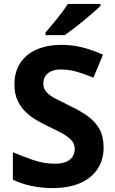

<svg xmlns="http://www.w3.org/2000/svg" viewBox="-20 -954 591 984"><path d="M511 -198Q511 -135 480 -88Q449 -41 390.5 -15.5Q332 10 248 10Q211 10 175.5 5Q140 0 107.5 -9.5Q75 -19 46 -33V-174Q97 -152 151.5 -133.5Q206 -115 260 -115Q297 -115 319.5 -125Q342 -135 352.5 -152Q363 -169 363 -191Q363 -218 344.5 -237Q326 -256 295 -272.5Q264 -289 224 -308Q199 -320 170 -336.5Q141 -353 114.5 -377.5Q88 -402 71 -437Q54 -472 54 -521Q54 -585 83.5 -630.5Q113 -676 167.5 -700Q222 -724 296 -724Q352 -724 402.5 -711Q453 -698 508 -674L459 -556Q410 -576 371 -587Q332 -598 291 -598Q263 -598 243 -589Q223 -580 212.5 -564Q202 -548 202 -526Q202 -501 217 -483.5Q232 -466 262 -450Q292 -434 337 -412Q392 -386 430.5 -358Q469 -330 490 -292Q511 -254 511 -198ZM495 -924Q481 -910 458 -890Q435 -870 408.5 -848Q382 -826 356.5 -806.5Q331 -787 312 -774H213V-787Q229 -806 250.5 -831.5Q272 -857 293 -884.5Q314 -912 328 -934H495Z"/></svg>

Font: Noto Sans Gurmukhi
Style: Regular
Weight: 400
Designer: Jelle Bosma - Monotype Design Team
Foundry: Monotype Imaging Inc.
Version: Version 2.003